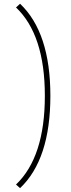

<svg xmlns="http://www.w3.org/2000/svg" viewBox="-20 -726 374 1018"><path d="M86.4 271.5Q247.1 119.1 247.1 -217.8Q247.1 -553.7 86.4 -706.1L64.9 -686.5Q217.8 -541.5 217.8 -217.8Q217.8 106.9 64.9 252.4Z"/></svg>

Font: Estedad-FD VF
Style: Regular
Weight: 100
Designer: Amin Abedi
Version: Version 7.3